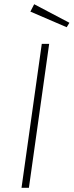

<svg xmlns="http://www.w3.org/2000/svg" viewBox="-20 -890 349 910"><path d="M142 -870 309 -782 296 -761 124 -835ZM213 -682 117 0H82L178 -682Z"/></svg>

Font: Fira Sans UltraLight
Style: Italic
Weight: 200
Italic angle: -8°
Designer: Carrois Corporate & Edenspiekermann AG
Foundry: Carrois Corporate GbR & Edenspiekermann AG
Version: Version 4.203;PS 004.203;hotconv 1.0.88;makeotf.lib2.5.64775